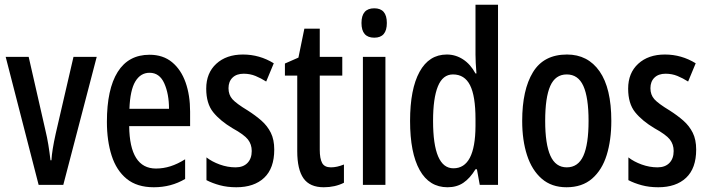

<svg xmlns="http://www.w3.org/2000/svg" viewBox="-20 -831 2987 810"><path d="M143 -51 4 -591H101L171 -284Q179 -251 184 -220Q189 -189 193 -155H197Q198 -175 202.5 -203Q207 -231 215 -267L290 -591H388L247 -51Z M611 -600Q668 -600 706 -568.5Q744 -537 763 -483Q782 -429 782 -360V-299H525Q527 -120 638 -120Q669 -120 699 -129.5Q729 -139 761 -159V-76Q702 -41 629 -41Q558 -41 514.5 -76.5Q471 -112 451 -174.5Q431 -237 431 -317Q431 -455 476.5 -527.5Q522 -600 611 -600ZM611 -524Q573 -524 551 -487.5Q529 -451 526 -372H693Q693 -435 673 -479.5Q653 -524 611 -524Z M1137 -200Q1137 -121 1094.5 -81Q1052 -41 977 -41Q939 -41 907.5 -49.5Q876 -58 851 -71V-167Q874 -149 907 -137Q940 -125 974 -125Q1006 -125 1024 -143.5Q1042 -162 1042 -194Q1042 -222 1026 -242.5Q1010 -263 961 -290Q909 -321 879.5 -357.5Q850 -394 850 -457Q850 -523 892.5 -562Q935 -601 1005 -601Q1075 -601 1135 -564L1103 -487Q1081 -501 1058 -510.5Q1035 -520 1008 -520Q978 -520 961 -503.5Q944 -487 944 -459Q944 -431 960.5 -412.5Q977 -394 1025 -365Q1058 -344 1083 -322Q1108 -300 1122.5 -271Q1137 -242 1137 -200Z M1376 -125Q1389 -125 1402.5 -128Q1416 -131 1431 -137V-60Q1393 -41 1346 -41Q1287 -41 1260.5 -78.5Q1234 -116 1234 -193V-512H1182V-563L1239 -588L1264 -710H1329V-591H1424V-512H1329V-199Q1329 -162 1339 -143.5Q1349 -125 1376 -125Z M1559 -796Q1612 -796 1612 -734Q1612 -672 1559 -672Q1505 -672 1505 -734Q1505 -796 1559 -796ZM1606 -591V-51H1511V-591Z M1868 -41Q1791 -41 1750.5 -113.5Q1710 -186 1710 -321Q1710 -455 1750 -528Q1790 -601 1865 -601Q1902 -601 1933.5 -580.5Q1965 -560 1986 -521H1990Q1988 -546 1987 -565Q1986 -584 1986 -601V-811H2081V-51H2004L1992 -117H1986Q1963 -79 1935 -60Q1907 -41 1868 -41ZM1893 -121Q1985 -121 1986 -299V-329Q1986 -426 1963 -471.5Q1940 -517 1891 -517Q1848 -517 1827.5 -467Q1807 -417 1807 -321Q1807 -121 1893 -121Z M2559 -321Q2559 -240 2539.5 -177Q2520 -114 2478 -77.5Q2436 -41 2370 -41Q2307 -41 2265.5 -77Q2224 -113 2203.5 -176Q2183 -239 2183 -321Q2183 -452 2228.5 -526.5Q2274 -601 2372 -601Q2460 -601 2509.5 -530Q2559 -459 2559 -321ZM2280 -321Q2280 -223 2302 -174Q2324 -125 2371 -125Q2419 -125 2441 -173.5Q2463 -222 2463 -321Q2463 -420 2441 -468.5Q2419 -517 2371 -517Q2323 -517 2301.5 -468.5Q2280 -420 2280 -321Z M2917 -200Q2917 -121 2874.5 -81Q2832 -41 2757 -41Q2719 -41 2687.5 -49.5Q2656 -58 2631 -71V-167Q2654 -149 2687 -137Q2720 -125 2754 -125Q2786 -125 2804 -143.5Q2822 -162 2822 -194Q2822 -222 2806 -242.5Q2790 -263 2741 -290Q2689 -321 2659.5 -357.5Q2630 -394 2630 -457Q2630 -523 2672.5 -562Q2715 -601 2785 -601Q2855 -601 2915 -564L2883 -487Q2861 -501 2838 -510.5Q2815 -520 2788 -520Q2758 -520 2741 -503.5Q2724 -487 2724 -459Q2724 -431 2740.5 -412.5Q2757 -394 2805 -365Q2838 -344 2863 -322Q2888 -300 2902.5 -271Q2917 -242 2917 -200Z"/></svg>

Font: Noto Sans Tamil UI ExtraCondensed Medium
Style: Regular
Weight: 500
Width: 2
Designer: Jelle Bosma - Monotype Design Team
Foundry: Monotype Imaging Inc.
Version: Version 2.004; ttfautohint (v1.8.4.7-5d5b)